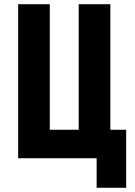

<svg xmlns="http://www.w3.org/2000/svg" viewBox="-20 -750 640 910"><path d="M438 140V0H66V-730H216V-135H353V-730H503V-135H578V140Z"/></svg>

Font: NKDuy Mono ExtraBold
Style: Regular
Weight: 800
Monospace: yes
Designer: NKDuy
Foundry: NKDuy
Version: Version 2.251; ttfautohint (v1.8.4.7-5d5b)